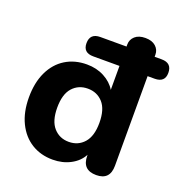

<svg xmlns="http://www.w3.org/2000/svg" viewBox="-130 -826 901 950"><g transform="rotate(20 320.5 -351.5)"><path d="M294 -100Q343 -100 374 -135Q405 -170 405 -240Q405 -311 374 -345.5Q343 -380 294 -380Q245 -380 214 -345.5Q183 -311 183 -240Q183 -170 214 -135Q245 -100 294 -100ZM249 10Q186 10 137.5 -20Q89 -50 61.5 -106.5Q34 -163 34 -240Q34 -318 61 -374.5Q88 -431 136.5 -461Q185 -491 249 -491Q300 -491 340.5 -469.5Q381 -448 402 -413V-539H264Q210 -539 210 -589Q210 -641 264 -641H402V-652Q402 -678 421.5 -695.5Q441 -713 476 -713Q511 -713 530.5 -695.5Q550 -678 550 -652V-641H587Q641 -641 641 -589Q641 -539 587 -539H550V-67Q550 8 478 8Q404 8 404 -67V-72Q384 -34 342.5 -12Q301 10 249 10Z"/></g></svg>

Font: Chiron GoRound TC
Style: Bold
Weight: 700
Designer: Ryoko NISHIZUKA 西塚涼子 (kana, bopomofo & ideographs); Paul D. Hunt (Latin, Greek & Cyrillic); Sandoll Communications 산돌커뮤니
Foundry: Adobe
Version: Version 1.000;hotconv 1.1.1;makeotfexe 2.6.0